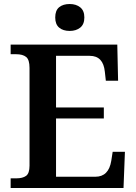

<svg xmlns="http://www.w3.org/2000/svg" viewBox="-20 -936 679 956"><path d="M33 -48H61Q93 -48 110 -60.5Q127 -73 127 -111V-598Q127 -639 110 -652.5Q93 -666 61 -666H33V-714H564L568 -534H507L502 -579Q494 -658 427 -658H259V-401H497V-346H259V-56H455Q521 -56 534 -135L541 -180H602L595 0H33ZM255 -849Q255 -884 274.5 -900Q294 -916 327 -916Q359 -916 379.5 -899.5Q400 -883 400 -849Q400 -815 379.5 -798.5Q359 -782 327 -782Q294 -782 274.5 -798.5Q255 -815 255 -849Z"/></svg>

Font: Noto Serif SemiBold
Style: Regular
Weight: 600
Designer: Monotype Design Team
Foundry: Monotype Imaging Inc.
Version: Version 1.001